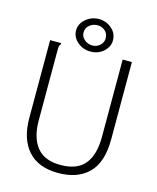

<svg xmlns="http://www.w3.org/2000/svg" viewBox="-119 -871 787 964"><g transform="rotate(15 275.0 -389.0)"><path d="M276 11Q172 11 118.5 -49.5Q65 -110 65 -219V-623H122V-616Q117 -612 115.5 -605Q114 -598 114 -581V-218Q114 -130 153.5 -80.5Q193 -31 277 -31Q362 -31 402 -79Q442 -127 442 -221V-623H490V-222Q490 -101 433 -45Q376 11 276 11ZM275 -620Q235 -620 206.5 -645Q178 -670 178 -704Q178 -739 207.5 -764Q237 -789 275 -789Q313 -789 341.5 -764.5Q370 -740 370 -703Q370 -670 342.5 -645Q315 -620 275 -620ZM276 -652Q299 -652 315.5 -667Q332 -682 332 -704Q332 -728 315.5 -742.5Q299 -757 276 -757Q253 -757 235 -742.5Q217 -728 217 -704Q217 -682 235 -667Q253 -652 276 -652Z"/></g></svg>

Font: Inconsolata SemiExpanded Light
Style: Regular
Weight: 300
Width: 6
Monospace: yes
Designer: Raph Levien, Cyreal, Brenton Simpson
Foundry: Raph Levien, Cyreal, Google
Version: Version 3.001; ttfautohint (v1.8.2.53-6de2)